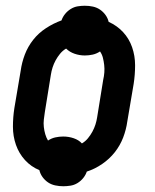

<svg xmlns="http://www.w3.org/2000/svg" viewBox="-20 -599 540 668"><path d="M200 49Q186 49 172 46Q158 43 147 35.5Q136 28 128 17Q120 6 117 -7Q88 -19 67 -42Q46 -65 35.5 -95Q25 -125 25 -158Q25 -191 30 -223L52 -353Q56 -382 66.5 -409.5Q77 -437 95.5 -460.5Q114 -484 140 -501Q166 -518 194 -528Q198 -540 206.5 -550.5Q215 -561 226.5 -568Q238 -575 250.5 -577Q263 -579 275 -579Q290 -579 303.5 -576Q317 -573 328 -565.5Q339 -558 347 -547Q355 -536 358 -523Q387 -510 408 -487.5Q429 -465 439.5 -435Q450 -405 450 -372Q450 -339 445 -307L423 -177Q419 -148 408.5 -120.5Q398 -93 379.5 -69.5Q361 -46 335.5 -28.5Q310 -11 282 -2Q278 10 269.5 20.5Q261 31 249.5 38Q238 45 225 47Q212 49 200 49ZM265 -100Q277 -107 286 -118Q295 -129 301.5 -141Q308 -153 312 -165.5Q316 -178 318 -191L339 -321Q342 -334 343 -347Q344 -360 342.5 -373Q341 -386 338 -398Q335 -410 328 -420Q316 -412 302.5 -409Q289 -406 275 -406Q257 -406 239.5 -412Q222 -418 210 -430Q198 -423 189 -412Q180 -401 173.5 -389Q167 -377 163 -364.5Q159 -352 157 -339L136 -209Q134 -196 132.5 -183Q131 -170 132.5 -157Q134 -144 137.5 -132Q141 -120 147 -110Q159 -118 172.5 -121Q186 -124 200 -124Q219 -124 236.5 -118Q254 -112 265 -100Z"/></svg>

Font: Iosevka Curly XBdObl
Style: Regular
Weight: 800
Italic angle: -9°
Monospace: yes
Designer: Belleve Invis
Foundry: Belleve Invis
Version: Version 11.1.0; ttfautohint (v1.8.3)